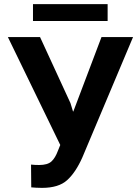

<svg xmlns="http://www.w3.org/2000/svg" viewBox="-20 -888 671 918"><path d="M316.9 -395 329.1 -355H330.6L465.3 -710.9H616.2L373.5 -134.8Q341.8 -63.5 301 -26.6Q260.3 10.3 180.7 10.3Q168 10.3 152.6 9.5Q137.2 8.8 129.4 7.8L128.4 -101.1Q133.8 -100.1 146.7 -99.6Q159.7 -99.1 167 -99.1Q207 -99.1 225.6 -115.7Q244.1 -132.3 257.3 -168L268.1 -194.8L17.6 -710.9H171.4ZM494.6 -787.6H137.7V-868.2H494.6Z"/></svg>

Font: Roboto Web
Style: Bold
Weight: 700
Designer: Google
Version: Version 1.200310; 2013